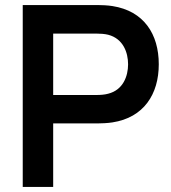

<svg xmlns="http://www.w3.org/2000/svg" viewBox="-20 -740 678 760"><path d="M70 0H190.5V-251.5H367.5C380.5 -251.5 406.5 -252.5 425 -255.5C549 -274.5 608.5 -367 608.5 -485.5C608.5 -604.5 550 -696.5 425 -716C406.5 -719 381.5 -720 367.5 -720H70ZM190.5 -364V-607H362.5C376 -607 394 -606 408 -602.5C468 -587 487 -531.5 487 -485.5C487 -439.5 468 -384 408 -369C394 -365 376 -364 362.5 -364Z"/></svg>

Font: Eudonet
Style: Bold
Weight: 700
Designer: Mikhail Sharanda
Foundry: Mikhail Sharanda
Version: Version 4.503;Glyphs 3.1.2 (3151)